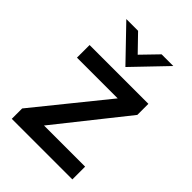

<svg xmlns="http://www.w3.org/2000/svg" viewBox="-206 -790 883 883"><g transform="rotate(45 236.0 -348.5)"><path d="M36 0V-67.5L314 -411H49V-493H431.5V-421L162.5 -83H430V0ZM84 -697H160.5L237 -618L313.5 -697H389.5L237 -538Z"/></g></svg>

Font: HK Grotesk Medium
Style: Regular
Weight: 500
Designer: Alfredo Marco Pradil
Foundry: Hanken Design Co.
Version: Version 3.001;FEAKit 1.0